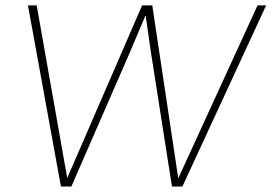

<svg xmlns="http://www.w3.org/2000/svg" viewBox="-20 -680 990 700"><path d="M452.1 -485.8 240.2 0H202.1L82 -660.2H113.8L225.1 -30.8L498 -660.2H535.2L629.9 -29.8L918.9 -660.2H950.2L645 0H606.9L530.8 -485.8L511.2 -622.1H509.8Z"/></svg>

Font: Human Sans ExtraLight
Style: Italic
Weight: 200
Italic angle: -8°
Designer: Tim Radville
Foundry: Continuum
Version: Version 1.000;FEAKit 1.0